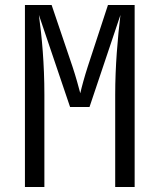

<svg xmlns="http://www.w3.org/2000/svg" viewBox="-20 -750 640 770"><path d="M158 0V-370C158 -494 148 -602 136 -690L261 -321H339L463 -690C452 -599 442 -484 442 -370V0H520V-730H413L332 -483C319 -443 307 -399 302 -376C296 -399 284 -443 271 -482L187 -730H80V0Z"/></svg>

Font: Tekne LDO Light
Style: Regular
Weight: 300
Monospace: yes
Designer: Alessio Laiso, Mario Rullo, Paolo Rosset
Foundry: Alessio Laiso
Version: Version 1.000;hotconv 1.0.109;makeotfexe 2.5.65596